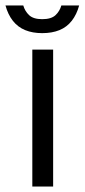

<svg xmlns="http://www.w3.org/2000/svg" viewBox="-39 -681 309 701"><path d="M155 -500V0H79V-500ZM115 -560Q80 -560 53 -571Q26 -582 8 -605Q-10 -628 -19 -661H46Q52 -640 67.5 -625.5Q83 -611 115 -611Q148 -611 163.5 -625.5Q179 -640 185 -661H250Q241 -628 223 -605Q205 -582 178 -571Q151 -560 115 -560Z"/></svg>

Font: Nata Sans
Style: Regular
Weight: 400
Designer: Daniel Uzquiano Cruz
Version: Version 1.001